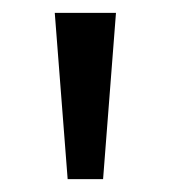

<svg xmlns="http://www.w3.org/2000/svg" viewBox="-20 -734 265 298"><path d="M160 -714 140 -456H85L65 -714Z"/></svg>

Font: Noto Sans Hebrew Droid SemiBold
Style: Regular
Weight: 600
Designer: Monotype Design Team
Foundry: Monotype Imaging Inc.
Version: Version 1.100; ttfautohint (v1.8.4.7-5d5b)